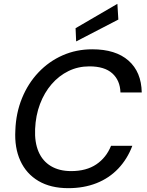

<svg xmlns="http://www.w3.org/2000/svg" viewBox="-20 -969 765 1001"><path d="M336 12Q244 12 180.5 -25.5Q117 -63 86 -131Q55 -199 60 -289Q63 -379 94.5 -456.5Q126 -534 180.5 -591.5Q235 -649 306.5 -680.5Q378 -712 461 -712Q583 -712 650 -653Q717 -594 719 -487H608Q606 -550 565.5 -586.5Q525 -623 446 -623Q387 -623 337 -598.5Q287 -574 249 -530Q211 -486 188.5 -426.5Q166 -367 163 -296Q160 -227 181 -178Q202 -129 245.5 -103Q289 -77 351 -77Q430 -77 482 -112Q534 -147 559 -209H670Q644 -140 596.5 -90Q549 -40 483 -14Q417 12 336 12ZM377 -753 374 -822 592 -949 597 -867Z"/></svg>

Font: DM Sans Medium
Style: Italic
Weight: 500
Italic angle: -10°
Designer: Colophon Foundry, Jonny Pinhorn
Foundry: Colophon Foundry
Version: Version 4.004;gftools[0.9.30]